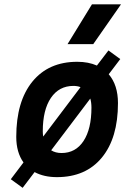

<svg xmlns="http://www.w3.org/2000/svg" viewBox="-20 -815 626 894"><path d="M85.4 59.6 30.3 19.5 89.4 -58.6Q55.7 -105.5 55.7 -177.7Q55.7 -342.8 130.9 -435.1Q206.1 -527.3 339.8 -527.3Q391.6 -527.3 431.2 -509.8L484.9 -580.1L540 -540L486.3 -469.2Q529.3 -418.9 529.3 -335Q529.3 -172.4 454.3 -81.3Q379.4 9.8 245.1 9.8Q184.6 9.8 141.1 -13.7ZM266.6 -102.5Q332 -102.5 368.9 -158.4Q405.8 -214.4 405.8 -314Q405.8 -337.4 400.4 -356L218.3 -115.2Q238.3 -102.5 266.6 -102.5ZM181.2 -179.2 355 -409.2Q340.3 -415 321.8 -415Q254.9 -415 217 -359.1Q179.2 -303.2 179.2 -203.6Q179.2 -190.9 181.2 -179.2ZM294.4 -609.4 408.2 -794.9H543.5L414.1 -609.4Z"/></svg>

Font: Cascadia Code NF SemiBold
Style: Italic
Weight: 600
Italic angle: -10°
Monospace: yes
Designer: Aaron Bell
Foundry: Saja Typeworks
Version: Version 2404.023; ttfautohint (v1.8.4)